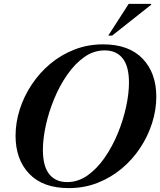

<svg xmlns="http://www.w3.org/2000/svg" viewBox="-20 -955 824 987"><path d="M783.5 -458Q783.5 -390 762 -322.5Q740.5 -255 700.8 -194.8Q661 -134.5 605.2 -88Q549.5 -41.5 481 -14.8Q412.5 12 333.5 12Q201 12 130.5 -61.5Q60 -135 60 -257Q60 -325 81.5 -392.5Q103 -460 143 -520.2Q183 -580.5 238.5 -627Q294 -673.5 362.8 -700.2Q431.5 -727 510 -727Q642.5 -727 713 -653.5Q783.5 -580 783.5 -458ZM200.5 -184.5Q200.5 -101 233 -60Q265.5 -19 325 -19Q381.5 -19 430 -53.2Q478.5 -87.5 517.8 -144Q557 -200.5 585 -268.2Q613 -336 628 -404.8Q643 -473.5 643 -530.5Q643 -614 610.5 -655Q578 -696 518.5 -696Q462 -696 413.5 -661.8Q365 -627.5 325.8 -571Q286.5 -514.5 258.5 -446.8Q230.5 -379 215.5 -310.2Q200.5 -241.5 200.5 -184.5ZM536.5 -772 641.5 -935H757.5L757 -930.5L556.5 -772Z"/></svg>

Font: Newsreader 72pt SemiBold
Style: Italic
Weight: 600
Italic angle: -17°
Designer: Hugues Gentile
Foundry: Production Type
Version: Version 1.003; ttfautohint (v1.8.3)